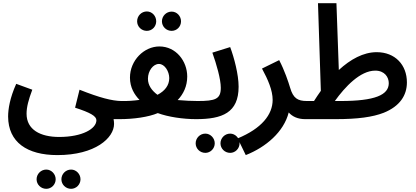

<svg xmlns="http://www.w3.org/2000/svg" viewBox="-20 -744 2617 1207"><path d="M427 443C459 443 486 416 486 383C486 350 459 322 427 322C393 322 366 350 366 383C366 416 393 443 427 443ZM271 443C303 443 330 416 330 383C330 350 303 322 271 322C237 322 210 350 210 383C210 416 237 443 271 443Z M31 -11C32 150 150 231 341 231C579 231 697 123 697 35C697 25 696 16 694 5C706 5 720 5 732 5C775 5 798 -20 798 -54C798 -85 781 -109 742 -109C685 -110 608 -129 480 -180L452 -67C548 -36 586 -14 586 12C586 65 498 117 352 117C233 117 147 71 147 -29C147 -71 159 -116 183 -180L82 -217C42 -128 31 -58 31 -11Z M903 -550C936 -550 962 -577 962 -610C962 -644 936 -672 903 -672C869 -672 842 -644 842 -610C842 -577 869 -550 903 -550ZM1059 -550C1092 -550 1118 -577 1118 -610C1118 -643 1092 -671 1059 -671C1025 -671 998 -643 998 -610C998 -577 1025 -550 1059 -550Z M732 5C820 5 913 -8 972 -33C1037 -9 1130 5 1213 5C1256 5 1280 -21 1280 -54C1280 -85 1262 -109 1223 -109C1187 -109 1141 -111 1097 -115C1133 -153 1157 -202 1157 -263C1157 -359 1087 -452 982 -452C886 -452 797 -365 797 -256C797 -194 825 -149 857 -116C822 -111 782 -108 742 -109ZM910 -249C910 -299 943 -342 979 -342C1016 -342 1044 -294 1044 -253C1044 -207 1016 -172 970 -148C935 -174 910 -207 910 -249Z M1427 217C1459 217 1486 190 1486 157C1486 124 1459 96 1427 96C1393 96 1366 124 1366 157C1366 190 1393 217 1427 217ZM1271 217C1303 217 1330 190 1330 157C1330 124 1303 96 1271 96C1237 96 1210 124 1210 157C1210 190 1237 217 1271 217Z M1213 5C1377 5 1480 -35 1480 -199C1480 -276 1452 -381 1427 -448L1315 -413C1341 -340 1368 -247 1368 -192C1368 -121 1334 -109 1223 -109Z M1525 231C1652 181 1764 85 1795 -37C1818 -11 1852 5 1899 5C1942 5 1966 -20 1966 -54C1966 -85 1948 -109 1909 -109C1851 -109 1823 -127 1804 -192C1793 -229 1769 -301 1735 -366L1627 -313C1665 -243 1694 -176 1694 -116C1694 -23 1624 64 1474 126Z M1899 5H2089C2230 5 2322 -8 2392 -35C2494 -76 2538 -145 2538 -226C2538 -336 2464 -416 2348 -416C2264 -416 2183 -371 2110 -304L2095 -724H1979L1997 -173C1982 -152 1968 -131 1954 -109H1909ZM2339 -300C2398 -300 2424 -259 2424 -221C2424 -147 2337 -109 2121 -109H2085C2149 -198 2244 -300 2339 -300Z"/></svg>

Font: Noto Sans Arabic SemCond SemBd
Style: Regular
Weight: 600
Width: 4
Designer: Monotype Design Team, Nadine Chahine, Nizar Qandah and Khaled Hosny
Foundry: Monotype Imaging Inc.
Version: Version 2.012